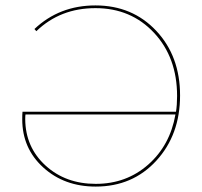

<svg xmlns="http://www.w3.org/2000/svg" viewBox="-20 -683 746 708"><path d="M332 -663Q468 -663 556 -569.5Q644 -476 644 -331Q644 -186 556.5 -90.5Q469 5 333 5Q217 5 139.5 -65.5Q62 -136 62 -243Q62 -261 63 -271H629Q633 -296 633 -329Q633 -471 548 -562Q463 -653 332 -653Q202 -653 114 -568L107 -576Q199 -663 332 -663ZM333 -5Q446 -5 526.5 -76Q607 -147 627 -261H74Q73 -256 73 -243Q74 -140 148 -72.5Q222 -5 333 -5Z"/></svg>

Font: EauTest Hairline
Style: Regular
Weight: 250
Designer: Christian Thalmann (Catharsis Fonts)
Version: Version 0.001;PS 000.001;hotconv 1.0.88;makeotf.lib2.5.64775